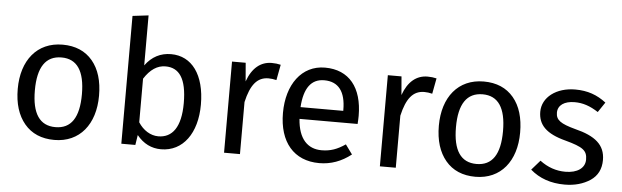

<svg xmlns="http://www.w3.org/2000/svg" viewBox="-48 -922 3582 1106"><g transform="rotate(5 1743.0 -369.0)"><path d="M293 -539C145 -539 57 -428 57 -263C57 -178 78 -111 119 -62C160 -13 218 12 292 12C439 12 527 -99 527 -264C527 -349 507 -416 466 -465C425 -514 367 -539 293 -539ZM293 -465C383 -465 428 -398 428 -264C428 -129 383 -62 292 -62C201 -62 156 -129 156 -263C156 -398 202 -465 293 -465Z M920 -539C859 -539 809 -513 771 -461V-750L679 -739V0H760L769 -58C807 -11 854 12 909 12C1036 12 1116 -99 1116 -264C1116 -437 1040 -539 920 -539ZM887 -61C842 -61 799 -88 771 -132V-384C806 -439 847 -466 894 -466C973 -466 1017 -407 1017 -264C1017 -125 968 -61 887 -61Z M1502 -539C1438 -539 1389 -499 1361 -420L1352 -527H1273V0H1365V-301C1388 -402 1426 -449 1491 -449C1506 -449 1521 -447 1537 -443L1554 -533C1538 -537 1521 -539 1502 -539Z M2027 -279C2027 -442 1950 -539 1810 -539C1675 -539 1591 -422 1591 -258C1591 -90 1677 12 1824 12C1891 12 1952 -10 2008 -54L1968 -109C1921 -77 1882 -63 1831 -63C1751 -63 1697 -116 1689 -232H2025C2026 -248 2027 -264 2027 -279ZM1936 -300H1689C1696 -411 1737 -466 1812 -466C1895 -466 1936 -410 1936 -306Z M2403 -539C2339 -539 2290 -499 2262 -420L2253 -527H2174V0H2266V-301C2289 -402 2327 -449 2392 -449C2407 -449 2422 -447 2438 -443L2455 -533C2439 -537 2422 -539 2403 -539Z M2728 -539C2580 -539 2492 -428 2492 -263C2492 -178 2513 -111 2554 -62C2595 -13 2653 12 2727 12C2874 12 2962 -99 2962 -264C2962 -349 2942 -416 2901 -465C2860 -514 2802 -539 2728 -539ZM2728 -465C2818 -465 2863 -398 2863 -264C2863 -129 2818 -62 2727 -62C2636 -62 2591 -129 2591 -263C2591 -398 2637 -465 2728 -465Z M3257 -539C3148 -539 3067 -478 3067 -394C3067 -318 3114 -270 3226 -241C3329 -213 3354 -195 3354 -142C3354 -93 3310 -62 3241 -62C3187 -62 3138 -79 3093 -113L3044 -57C3097 -11 3163 12 3243 12C3301 12 3350 -2 3391 -29C3431 -56 3451 -96 3451 -148C3451 -236 3393 -283 3276 -312C3191 -335 3163 -354 3163 -397C3163 -440 3200 -466 3260 -466C3308 -466 3349 -452 3397 -421L3436 -479C3384 -519 3329 -539 3257 -539Z"/></g></svg>

Font: Fira Sans
Style: Regular
Weight: 400
Designer: Carrois Corporate & Edenspiekermann AG
Foundry: Carrois Corporate GbR & Edenspiekermann AG
Version: Version 4.203